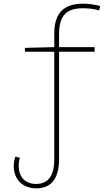

<svg xmlns="http://www.w3.org/2000/svg" viewBox="-20 -785 603 1047"><path d="M179 242C265 242 302 180 302 85V-503H496V-528H302V-595C302 -702 342 -740 434 -740C464 -740 498 -736 521 -728L526 -752C504 -759 465 -765 434 -765C322 -765 276 -708 276 -603V-528L116 -524V-503H276V84C276 171 244 218 177 218C116 218 82 179 82 119C82 98 86 83 88 75L64 69C59 83 55 99 55 120C55 193 102 242 179 242Z"/></svg>

Font: Noto Sans Mono SemiCondensed Thin
Style: Regular
Weight: 100
Width: 4
Designer: Monotype Design Team
Foundry: Monotype Imaging Inc.
Version: Version 2.014